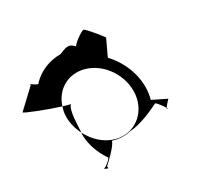

<svg xmlns="http://www.w3.org/2000/svg" viewBox="-115 -772 891 796"><g transform="rotate(-15 331.0 -374.0)"><path d="M-27 -400C-29 -395 80 -383 139 -381C142 -452 194 -506 268 -506C352 -506 431 -435 444 -350C457 -266 400 -193 316 -193C267 -193 221 -218 187 -255V-251C198 -204 229 -160 266 -128C275 -128 246 -87 238 -87C243 -85 265 -78 253 -92C262 -106 303 -171 300 -190C329 -189 357 -194 382 -208C433 -224 486 -270 513 -293C514 -297 545 -274 555 -263C558 -275 574 -301 571 -298L500 -312C500 -410 437 -488 373 -527L388 -610C383 -615 316 -665 306 -665C296 -665 254 -611 259 -606C225 -628 213 -609 187 -592C135 -578 94 -546 69 -502C72 -484 23 -514 35 -500ZM140 -350C145 -315 163 -282 187 -255C180 -292 162 -353 175 -382C172 -380 158 -380 139 -381C139 -371 138 -360 140 -350ZM238 -87H237ZM555 -263C554 -260 555 -257 557 -257C559 -257 558 -260 555 -263Z"/></g></svg>

Font: Ampere
Style: RevIta
Weight: 400
Version: Version 1